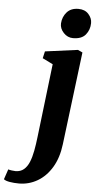

<svg xmlns="http://www.w3.org/2000/svg" viewBox="-187 -846 570 1141"><g transform="rotate(5 98.0 -275.0)"><path d="M211 2.5Q201 84.5 166.5 141.5Q132 198.5 81 228Q30 257.5 -29 257.5Q-58 257.5 -83.5 253.2Q-109 249 -119.5 240L-99 179.5Q-92 182 -78.5 184Q-65 186 -55.5 186Q-25.5 186 -5.8 169.2Q14 152.5 26 123.2Q38 94 45.2 55.2Q52.5 16.5 57.5 -27.5L109.5 -466L47.5 -496.5L57 -538L252 -564L279.5 -551ZM216 -631Q183.5 -631 159.8 -656.2Q136 -681.5 137.5 -712Q140 -751.5 164.5 -779.2Q189 -807 233.5 -807Q272.5 -807 294.2 -782.5Q316 -758 315.5 -729Q315 -689 291.2 -660Q267.5 -631 216 -631Z"/></g></svg>

Font: Merriweather 28pt Black
Style: Italic
Weight: 900
Italic angle: -7.8°
Version: Version 2.101